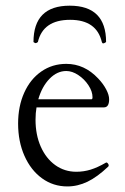

<svg xmlns="http://www.w3.org/2000/svg" viewBox="-20 -652 443 683"><path d="M44.4 -212.4Q44.4 -273.9 66.2 -322.3Q87.9 -370.6 127 -397.7Q166 -424.8 215.8 -424.8Q280.3 -424.8 329.1 -373Q347.2 -354 357.7 -334Q368.2 -314 368.2 -298.8Q368.2 -270 349.6 -270H109.9Q106.4 -250 106.4 -226.1Q106.4 -172.4 125 -130.4Q143.6 -88.4 176.5 -64.7Q209.5 -41 251.5 -41Q277.8 -41 302.5 -48.6Q327.1 -56.2 356.4 -73.2Q359.4 -75.2 363 -71.5Q366.7 -67.9 366.7 -63.5Q366.7 -61 364.7 -59.1Q326.2 -22.5 291.3 -5.6Q256.3 11.2 219.7 11.2Q169.4 11.2 129.6 -17.6Q89.8 -46.4 67.1 -97.4Q44.4 -148.4 44.4 -212.4ZM305.2 -298.8Q309.1 -298.8 309.1 -306.2Q309.1 -326.7 294.7 -348.6Q280.3 -370.6 258.5 -385Q236.8 -399.4 215.8 -399.4Q183.1 -399.4 156.2 -371.8Q129.4 -344.2 116.2 -298.8ZM106.9 -498.5Q109.4 -498.5 114.7 -502.4Q133.3 -581.5 229.5 -581.5Q323.7 -581.5 342.3 -502.4Q343.8 -497.6 347.2 -497.6Q350.6 -497.6 357.4 -502.4Q357.4 -631.8 228 -631.8Q99.1 -631.8 99.1 -502.4Q104.5 -498.5 106.9 -498.5Z"/></svg>

Font: JuniusX Light
Style: Regular
Weight: 300
Designer: Peter S. Baker
Foundry: Briery Creek Software
Version: Version 1.008